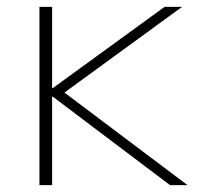

<svg xmlns="http://www.w3.org/2000/svg" viewBox="-20 -540 604 560"><path d="M95 0V-520H132V-283H134L460 -520H511L168 -270L527 0H476L134 -258H132V0Z"/></svg>

Font: M PLUS 2 ExtraLight
Style: Regular
Weight: 250
Designer: Coji Morishita
Foundry: UNDERFOREST DESIGN
Version: Version 1.001